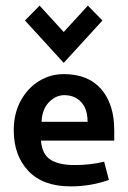

<svg xmlns="http://www.w3.org/2000/svg" viewBox="-20 -654 456 684"><path d="M29 0ZM29 -190Q29 -100 81 -45Q133 10 232 10Q303 10 368 -13L351 -78Q303 -66 245 -66Q190 -66 160 -85Q130 -104 126 -153H387V-190Q387 -283 340.5 -336.5Q294 -390 207 -390Q160 -390 119.5 -365.5Q79 -341 54 -295.5Q29 -250 29 -190ZM292 -220H128Q130 -265 154.5 -290Q179 -315 209 -315Q246 -315 269 -290.5Q292 -266 292 -220ZM293 -634 345 -581 207 -430 69 -581 121 -634 207 -540Z"/></svg>

Font: Cambay Devanagari
Style: Regular
Weight: 700
Designer: Pooja Saxena
Foundry: Pooja Saxena
Version: Version 1.095;PS 001.095;hotconv 1.0.70;makeotf.lib2.5.58329